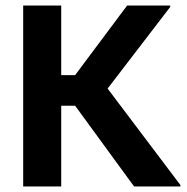

<svg xmlns="http://www.w3.org/2000/svg" viewBox="-20 -670 673 690"><path d="M200 0H63.3V-650H200V-400H250L436.7 -650H591.7V-645L366.7 -351.7L628.3 -5V0H461.7L250 -290H200Z"/></svg>

Font: Familjen Grotesk Variable
Style: Regular
Weight: 400
Designer: Anders Wikstroem, Jonas Baeckman, Matilda Gysing, Kristian Moeller
Foundry: Familjen STHLM AB
Version: Version 2.000